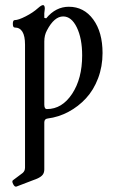

<svg xmlns="http://www.w3.org/2000/svg" viewBox="-20 -451 445 745"><path d="M43.9 272.9Q37.1 275.4 31 263.4Q24.9 251.5 30.8 248L67.9 220.2Q77.1 212.4 77.1 199.2V-277.8Q77.1 -344.2 37.1 -344.2Q29.8 -344.2 29.8 -358.6Q29.8 -373 37.1 -373Q51.3 -373 79.6 -387.5Q107.9 -401.9 127.9 -419.9Q140.6 -431.2 147 -431.2Q153.8 -431.2 153.8 -417Q150.9 -399.4 151.9 -381.8L159.2 -379.9Q196.3 -424.8 247.1 -424.8Q305.7 -424.8 341.8 -375.5Q377.9 -326.2 377.9 -245.1Q377.9 -192.9 360.6 -147.2Q343.3 -101.6 313.7 -69.6Q284.2 -37.6 245.8 -17.1Q207.5 3.4 165 8.8Q151.9 10.3 151.9 23.9V206.1Q151.9 219.2 145.5 227.3Q139.2 235.4 124 242.2ZM162.1 -27.8Q220.7 -27.8 259.8 -86.9Q298.8 -146 298.8 -235.8Q298.8 -301.8 278.1 -344.5Q257.3 -387.2 225.1 -387.2Q190.4 -387.2 162.1 -333Q151.9 -314.5 151.9 -290V-44.9Q151.9 -27.8 162.1 -27.8Z"/></svg>

Font: Junicode SmCond
Style: Regular
Weight: 400
Width: 4
Designer: Peter S. Baker
Version: Version 2.206